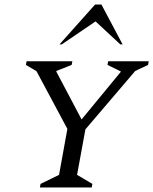

<svg xmlns="http://www.w3.org/2000/svg" viewBox="-20 -832 680 852"><path d="M157 0 160 -16 242 -56 279 -260 142 -516 95 -544 98 -560H301L298 -544L230 -517V-514L342 -302L515 -512L516 -515L457 -544L460 -560H640L637 -544L580 -517L359 -258L322 -56L390 -16L387 0ZM244 -635 402 -812H430L524 -635H514L404 -737L254 -635Z"/></svg>

Font: Spectral SC
Style: Italic
Weight: 400
Italic angle: -10°
Designer: Jean-Baptiste Levee
Foundry: Production Type
Version: Version 2.001